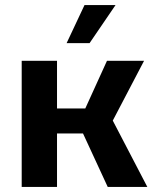

<svg xmlns="http://www.w3.org/2000/svg" viewBox="-20 -741 625 761"><path d="M66 -500H206V0H66ZM99 -311H318L404 -500H551L427 -263L564 0H407L309 -212H104ZM315 -721H438L335 -570H244Z"/></svg>

Font: Moderustic SemiBold
Style: Regular
Weight: 600
Designer: Tural Alisoy
Foundry: TAFT Foundry
Version: Version 2.120